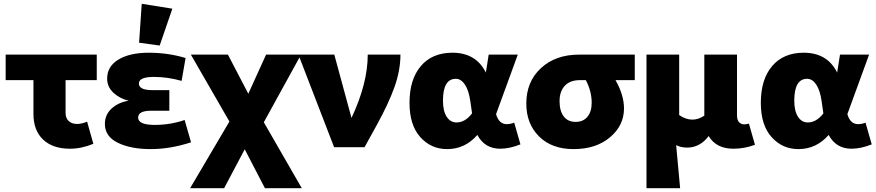

<svg xmlns="http://www.w3.org/2000/svg" viewBox="-20 -779 4633 1016"><path d="M350 8Q259 8 208 -40.5Q157 -89 157 -176V-355H10V-490H492V-355H327V-181Q327 -154 343.5 -138.5Q360 -123 388 -123Q411 -123 441 -135L474 -18Q411 8 350 8Z M825 -538 716 -553 730 -759 892 -733ZM778 10Q672 10 603.5 -23.5Q535 -57 535 -123Q535 -173 571.5 -205.5Q608 -238 661 -246Q614 -257 580.5 -288Q547 -319 547 -363Q547 -428 607 -464Q667 -500 767 -500Q870 -500 962 -472L941 -351Q867 -372 794 -372Q715 -372 715 -337Q715 -302 787 -302H876V-193H779Q711 -193 711 -157Q711 -118 799 -118Q881 -118 957 -144L991 -26Q881 10 778 10Z M986 217 1194 -136 990 -490H1186L1294 -283L1388 -490H1573L1376 -132L1577 217H1382L1275 11L1166 217Z M1973 -116 1909 0H1748L1559 -490H1749L1840 -155Q1926 -338 1926 -490H2099Q2099 -407 2067.5 -318.5Q2036 -230 1973 -116Z M2346 10Q2261 10 2204 -53.5Q2147 -117 2147 -235Q2147 -359 2207 -429.5Q2267 -500 2374 -500Q2499 -500 2551 -395L2566 -490H2720L2605 -175Q2620 -122 2662 -122Q2681 -122 2701 -130L2734 -15Q2676 8 2627 8Q2545 8 2506 -65Q2441 10 2346 10ZM2324 -246Q2324 -192 2343.5 -161.5Q2363 -131 2396 -131Q2441 -131 2478 -179L2469 -242Q2461 -300 2440.5 -331Q2420 -362 2392 -362Q2324 -362 2324 -246Z M3282 -205Q3282 -115 3208 -52.5Q3134 10 3015 10Q2900 10 2832.5 -57Q2765 -124 2765 -231Q2765 -347 2842.5 -418.5Q2920 -490 3044 -490H3339V-355H3237Q3282 -276 3282 -205ZM3026 -134Q3066 -134 3088.5 -161Q3111 -188 3111 -235Q3111 -296 3080 -355H3050Q2996 -355 2968.5 -325Q2941 -295 2941 -244Q2941 -192 2963 -163Q2985 -134 3026 -134Z M3401 217V-490H3574V-170Q3609 -146 3644 -146Q3676 -146 3707 -167V-490H3880V-168Q3880 -145 3890.5 -133Q3901 -121 3918 -121Q3931 -121 3943 -125L3975 -13Q3920 8 3861 8Q3770 8 3730 -59Q3684 2 3616 2Q3583 2 3558 -11L3579 217Z M4205 10Q4120 10 4063 -53.5Q4006 -117 4006 -235Q4006 -359 4066 -429.5Q4126 -500 4233 -500Q4358 -500 4410 -395L4425 -490H4579L4464 -175Q4479 -122 4521 -122Q4540 -122 4560 -130L4593 -15Q4535 8 4486 8Q4404 8 4365 -65Q4300 10 4205 10ZM4183 -246Q4183 -192 4202.5 -161.5Q4222 -131 4255 -131Q4300 -131 4337 -179L4328 -242Q4320 -300 4299.5 -331Q4279 -362 4251 -362Q4183 -362 4183 -246Z"/></svg>

Font: Cantarell Extra Bold
Style: Regular
Weight: 800
Designer: Dave Crossland, Nikolaus Waxweiler, Florian Fecher, Jacques Le Bailly, Eben Sorkin, Alexei Vanyashin, Alexios Zavras, Em
Version: Version 0.303